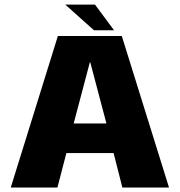

<svg xmlns="http://www.w3.org/2000/svg" viewBox="-20 -836 801 856"><path d="M28 0H236L276 -153.5H486.5L525.5 0H733.5L523 -675.5H238ZM308.5 -285.5 380.5 -558H382.5L454.5 -285.5ZM399 -701H488.5L403.5 -815.5H271Z"/></svg>

Font: Anybody Thin ExtraBold
Style: Regular
Weight: 800
Version: Version 1.113;gftools[0.9.25]